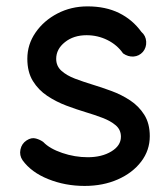

<svg xmlns="http://www.w3.org/2000/svg" viewBox="-20 -556 538 614"><path d="M437 -390.1Q424.8 -376.5 407.2 -375.2Q389.6 -374 373.5 -385.3Q354.5 -412.6 323.5 -428Q292.5 -443.4 256.8 -443.4Q215.3 -443.4 187.5 -421.1Q159.7 -398.9 159.7 -367.7Q159.7 -344.7 176.5 -329.6Q193.4 -314.5 220 -304.4Q246.6 -294.4 275.4 -285.6Q304.2 -276.9 336.2 -265.1Q368.2 -253.4 396 -235.1Q423.8 -216.8 441.4 -189Q459 -161.1 459 -120.6Q459 -75.2 431.4 -39.1Q403.8 -2.9 356.7 17.8Q309.6 38.6 250.5 38.6Q188.5 38.6 134.3 16.8Q80.1 -4.9 52.2 -43.5Q41.5 -59.1 45.4 -77.9Q49.3 -96.7 64.9 -106.9Q80.6 -117.2 95 -113Q109.4 -108.9 118.7 -101.6Q138.7 -80.6 179 -66.9Q219.2 -53.2 260.7 -53.2Q305.7 -53.2 336.2 -71.8Q366.7 -90.3 366.7 -118.7Q366.7 -141.1 350.1 -155.3Q333.5 -169.4 307.6 -179.2Q281.7 -189 253.9 -197.3Q224.6 -206.1 192.1 -218.3Q159.7 -230.5 131.3 -249.3Q103 -268.1 85.2 -296.9Q67.4 -325.7 67.4 -368.2Q67.4 -414.1 93.8 -452.1Q120.1 -490.2 163.8 -512.9Q207.5 -535.6 259.8 -535.6Q317.9 -535.6 360.8 -514.4Q403.8 -493.2 432.1 -454.1Q446.3 -441.9 447.5 -423.1Q448.7 -404.3 437 -390.1Z"/></svg>

Font: Mikhak Medium
Style: Regular
Weight: 500
Designer: Amin Abedi
Version: Version 3.3